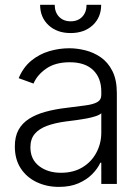

<svg xmlns="http://www.w3.org/2000/svg" viewBox="-20 -750 564 783"><path d="M220.2 12.2Q170.9 12.2 129.9 -7.1Q88.9 -26.4 64.7 -63.2Q40.5 -100.1 40.5 -152.8Q40.5 -193.4 55.7 -220.7Q70.8 -248 99.1 -265.9Q127.4 -283.7 165.8 -294.2Q204.1 -304.7 250.5 -310.1Q296.4 -315.9 328.1 -320.1Q359.9 -324.2 376.5 -333.5Q393.1 -342.8 393.1 -363.3V-376Q393.1 -432.1 359.9 -464.1Q326.7 -496.1 264.6 -496.1Q205.6 -496.1 168.5 -470.2Q131.3 -444.3 116.7 -409.2L56.2 -431.2Q74.7 -475.6 107.4 -502.4Q140.1 -529.3 180.7 -541.3Q221.2 -553.2 262.7 -553.2Q293.9 -553.2 327.6 -544.9Q361.3 -536.6 390.6 -516.6Q419.9 -496.6 438.2 -460.7Q456.5 -424.8 456.5 -370.1V0H393.1V-86.4H389.2Q378.4 -62.5 356 -39.8Q333.5 -17.1 299.8 -2.4Q266.1 12.2 220.2 12.2ZM229 -45.4Q279.3 -45.4 316.2 -67.6Q353 -89.8 373 -127.4Q393.1 -165 393.1 -209.5V-288.1Q385.7 -281.2 369.4 -275.9Q353 -270.5 331.8 -266.6Q310.5 -262.7 288.8 -259.8Q267.1 -256.8 250.5 -254.9Q204.6 -249 171.6 -236.8Q138.7 -224.6 121.3 -203.6Q104 -182.6 104 -149.4Q104 -100.1 139.4 -72.8Q174.8 -45.4 229 -45.4ZM268.1 -615.2Q212.4 -615.2 178 -647.2Q143.6 -679.2 143.6 -730.5H203.1Q203.1 -700.2 220.9 -681.6Q238.8 -663.1 268.1 -663.1Q297.9 -663.1 315.4 -681.6Q333 -700.2 333 -730.5H392.6Q392.6 -679.2 358.2 -647.2Q323.7 -615.2 268.1 -615.2Z"/></svg>

Font: Inter Tight Light
Style: Regular
Weight: 300
Designer: Rasmus Andersson
Foundry: rsms
Version: Version 3.004